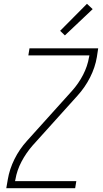

<svg xmlns="http://www.w3.org/2000/svg" viewBox="-20 -989 540 1009"><path d="M13 0 21 -46Q30 -100 56 -152.5Q82 -205 122 -249L358 -511Q393 -550 416.5 -595.5Q440 -641 448 -689L450 -698H129L135 -735H496L489 -689Q480 -635 453.5 -582.5Q427 -530 387 -486L151 -224Q117 -185 93 -139.5Q69 -94 61 -46L59 -37H381L375 0ZM321 -803 296 -827 437 -969 467 -941Z"/></svg>

Font: Iosevka Curly XLtObl
Style: Regular
Weight: 200
Italic angle: -9°
Monospace: yes
Designer: Belleve Invis
Foundry: Belleve Invis
Version: Version 11.1.0; ttfautohint (v1.8.3)